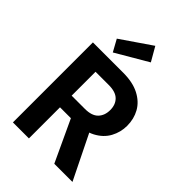

<svg xmlns="http://www.w3.org/2000/svg" viewBox="-273 -1073 1188 1188"><g transform="rotate(45 321.0 -479.0)"><path d="M73 0V-700H338Q422 -700 478 -671Q534 -642 561 -593.5Q588 -545 588 -485Q588 -429 561.5 -380Q535 -331 479.5 -301.5Q424 -272 336 -272H213V0ZM435 0 292 -307H443L594 0ZM213 -374H329Q389 -374 417 -403Q445 -432 445 -480Q445 -527 417 -555Q389 -583 329 -583H213ZM204 -743 161 -821 361 -958 414 -866Z"/></g></svg>

Font: DM Sans 10pt ExtraBold
Style: Regular
Weight: 800
Version: Version 4.004;gftools[0.9.30]